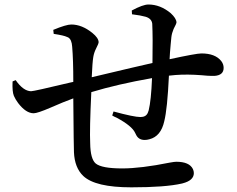

<svg xmlns="http://www.w3.org/2000/svg" viewBox="-20 -801 1040 843"><path d="M559.6 -738.3 558.6 -754.9Q607.4 -781.2 631.8 -781.2Q683.6 -781.2 729.5 -743.2Q753.9 -720.7 754.9 -703.1Q754.9 -697.3 742.2 -673.8Q734.4 -655.3 732.4 -637.7Q731.4 -627.9 729.5 -607.4Q725.6 -565.4 724.6 -541Q841.8 -566.4 864.3 -566.4Q924.8 -566.4 951.2 -533.2Q961.9 -519.5 961.9 -502.9Q961.9 -470.7 921.9 -467.8Q915 -467.8 909.2 -467.8Q893.6 -467.8 865.2 -470.7Q802.7 -475.6 751 -471.7Q748 -471.7 721.7 -468.8Q714.8 -322.3 701.2 -268.6Q686.5 -202.1 635.7 -189.5Q625 -186.5 615.2 -186.5Q587.9 -186.5 577.1 -210Q575.2 -213.9 573.2 -217.8Q559.6 -248 492.2 -284.2Q488.3 -286.1 481.4 -289.1Q475.6 -293 472.7 -293.9L478.5 -311.5Q568.4 -287.1 596.7 -287.1Q621.1 -287.1 628.9 -305.7Q630.9 -310.5 632.8 -316.4Q643.6 -360.4 647.5 -458Q497.1 -431.6 380.9 -396.5Q373 -231.4 376 -171.9Q377 -102.5 400.4 -83Q426.8 -61.5 516.6 -61.5Q598.6 -61.5 724.6 -86.9Q746.1 -90.8 753.9 -90.8Q811.5 -90.8 827.1 -58.6Q831.1 -49.8 831.1 -41Q831.1 -8.8 782.2 3.9Q780.3 4.9 778.3 4.9Q706.1 21.5 556.6 21.5Q398.4 21.5 345.7 -28.3Q307.6 -64.5 304.7 -132.8Q303.7 -144.5 301.8 -369.1Q258.8 -353.5 201.2 -328.1Q144.5 -303.7 127.9 -303.7Q93.8 -303.7 59.6 -348.6Q47.9 -364.3 41 -379.9Q33.2 -398.4 35.2 -443.4L48.8 -449.2Q82 -401.4 116.2 -400.4Q128.9 -400.4 288.1 -438.5Q295.9 -440.4 301.8 -441.4Q301.8 -539.1 296.9 -595.7Q294.9 -627.9 279.3 -636.7Q276.4 -637.7 274.4 -638.7Q260.7 -645.5 215.8 -652.3L213.9 -669.9Q270.5 -693.4 293 -693.4Q339.8 -693.4 385.7 -656.2Q412.1 -634.8 413.1 -616.2Q413.1 -609.4 401.4 -586.9Q392.6 -569.3 389.6 -550.8Q385.7 -528.3 382.8 -461.9Q591.8 -511.7 649.4 -524.4Q651.4 -635.7 648.4 -697.3Q645.5 -719.7 619.1 -727.5Q598.6 -733.4 559.6 -738.3Z"/></svg>

Font: GenYoMin JP SemiBold
Style: Regular
Weight: 600
Version: Version 1.001;PS 1;hotconv 16.6.51;makeotf.lib2.5.65220 DEVE